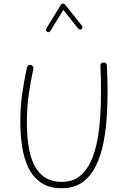

<svg xmlns="http://www.w3.org/2000/svg" viewBox="-20 -1026 699 1057"><path d="M149.9 -668.9Q156.7 -667.5 160.9 -660.9Q165 -654.3 163.6 -647.5Q147.9 -575.2 137.9 -504.2Q127.9 -433.1 127.9 -353Q127.9 -287.1 136.2 -228Q144.5 -168.9 165.5 -123.3Q186.5 -77.6 224.1 -51.3Q261.7 -24.9 320.3 -24.9Q378.9 -24.9 418 -55.7Q457 -86.4 480.7 -138.7Q504.4 -190.9 516.4 -256.3Q528.3 -321.8 532.2 -392.1Q536.1 -462.4 536.1 -527.8Q536.1 -561 535.2 -596.7Q534.2 -632.3 532.7 -663.6Q532.2 -671.4 537.1 -676.8Q542 -682.1 549.3 -682.1Q567.4 -683.1 568.4 -665.5Q569.8 -634.3 571 -598.1Q572.3 -562 572.3 -527.8Q572.3 -460.4 567.9 -386.2Q563.5 -312 549.8 -241.7Q536.1 -171.4 508.5 -114.3Q481 -57.1 435.1 -23.4Q389.2 10.3 320.3 10.3Q251 10.3 206.3 -20.3Q161.6 -50.8 136.5 -102.5Q111.3 -154.3 101.6 -219.7Q91.8 -285.2 91.8 -355Q91.8 -436 102.1 -508.8Q112.3 -581.5 128.4 -655.3Q129.9 -662.1 136.5 -666.3Q143.1 -670.4 149.9 -668.9ZM239.3 -851.6Q228.5 -857.9 234.9 -869.1L315.9 -1000.5Q319.8 -1006.8 326.9 -1006.3Q334 -1005.9 337.4 -1002L431.2 -884.3Q434.6 -880.4 433.8 -874.8Q433.1 -869.1 429.2 -865.7Q425.3 -862.3 419.7 -863.3Q414.1 -864.3 410.6 -868.2L328.6 -971.7L257.3 -855.5Q250 -844.2 239.3 -851.6Z"/></svg>

Font: Mikhak ExtraLight
Style: Regular
Weight: 200
Designer: Amin Abedi
Version: Version 3.3